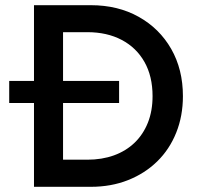

<svg xmlns="http://www.w3.org/2000/svg" viewBox="-20 -720 772 740"><path d="M15.5 -323V-408H439V-323ZM111 0V-700H330Q434.5 -700 514.5 -655.2Q594.5 -610.5 639.8 -531.5Q685 -452.5 685 -349.5Q685 -273 659.2 -208.8Q633.5 -144.5 586 -98Q538.5 -51.5 473.5 -25.8Q408.5 0 330 0ZM223 -104.5H316.5Q373 -104.5 419.2 -121.2Q465.5 -138 498.8 -170Q532 -202 550 -247.2Q568 -292.5 568 -349.5Q568 -426 536.8 -481.2Q505.5 -536.5 449 -566.2Q392.5 -596 316.5 -596H223Z"/></svg>

Font: Geologica Roman
Style: Regular
Weight: 400
Designer: Sindre Bremnes, Frode Helland
Foundry: Monokrom Skriftforlag AS
Version: Version 1.010;gftools[0.9.28]